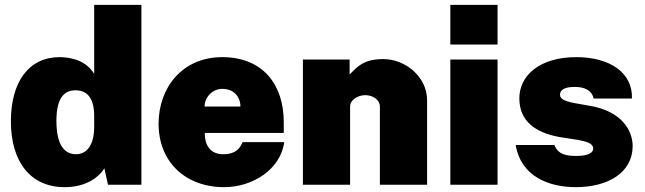

<svg xmlns="http://www.w3.org/2000/svg" viewBox="-20 -763 2662 793"><path d="M247 10C331 10 386 -27 411 -68L426 0H564V-743H369V-458C337 -511 277 -527 226 -527C99 -527 25 -425 25 -262C25 -97 104 10 247 10ZM294 -126C249 -126 213 -160 213 -264C213 -368 252 -390 292 -390C335 -390 369 -364 369 -284V-239C369 -162 337 -126 294 -126Z M826 -214H1152V-259C1152 -412 1067 -527 898 -527C732 -527 635 -400 635 -252C635 -95 745 10 906 10C1021 10 1138 -61 1154 -176H982C966 -136 937 -126 901 -126C859 -126 825 -152 826 -214ZM825 -323C825 -362 858 -396 898 -396C947 -396 973 -362 973 -323Z M1231 0H1426V-323C1426 -352 1460 -370 1489 -370C1518 -370 1549 -352 1549 -323V0H1744V-349C1744 -446 1654 -519 1563 -519C1482 -519 1456 -488 1424 -455V-517H1231Z M2035 -743H1840V-579H2035ZM2035 -517H1840V0H2035Z M2358 10C2490 10 2593 -49 2593 -160C2593 -203 2570 -290 2437 -322L2371 -334C2315 -343 2293 -353 2293 -371C2293 -396 2319 -404 2355 -404C2391 -404 2424 -392 2432 -356H2590C2594 -461 2501 -527 2360 -527C2209 -527 2124 -451 2125 -355C2126 -262 2192 -215 2291 -197L2368 -185C2404 -178 2430 -171 2430 -149C2430 -132 2409 -119 2361 -119C2324 -119 2285 -123 2270 -164H2110C2132 -32 2250 10 2358 10Z"/></svg>

Font: United Sans Black
Style: Regular
Weight: 900
Designer: Pablo Impallari, Rodrigo Fuenzalida (Modified by Dan O. Williams)
Version: Version 1.000;PS 001.000;hotconv 1.0.88;makeotf.lib2.5.64775